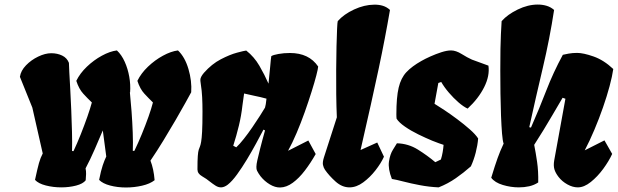

<svg xmlns="http://www.w3.org/2000/svg" viewBox="-20 -808 2697 838"><path d="M529.8 10.3Q492.7 10.3 460.4 1.7Q428.2 -6.8 412.6 -22.9Q420.9 -64.5 428.5 -86.7Q436 -108.9 443.8 -125L428.7 -238.8Q413.1 -201.7 393.3 -156.2Q373.5 -110.8 353.5 -73.2Q356 -61 355.7 -48.6Q355.5 -36.1 354 -21Q342.3 -5.9 312 2Q281.7 9.8 247.6 9.8Q212.4 9.8 179.9 1.5Q147.5 -6.8 132.8 -22.9Q143.6 -73.2 150.1 -96.4Q156.7 -119.6 166.5 -138.2L121.1 -338.4L66.9 -472.7Q70.8 -499.5 93.5 -522.9Q116.2 -546.4 146.7 -561Q177.2 -575.7 203.6 -575.7Q230.5 -575.7 251.5 -565.4Q272.5 -555.2 280.8 -533.7Q280.8 -523.4 282.5 -492.9Q284.2 -462.4 286.6 -419.4Q289.1 -376.5 291 -327.9Q293 -279.3 294.2 -232.7Q295.4 -186 294.4 -148.9L300.8 -148.4Q316.9 -182.6 332.5 -221.9Q348.1 -261.2 361.1 -298.1Q374 -335 380.9 -360.8Q361.8 -378.9 343.3 -399.2Q324.7 -419.4 313 -455.1Q329.1 -488.3 359.4 -517.1Q389.6 -545.9 424.6 -564.9Q459.5 -584 490.2 -587.9Q510.7 -568.8 524.4 -538.3Q538.1 -507.8 544.2 -472.9Q550.3 -438 547.9 -405.3L546.9 -404.8Q550.8 -367.7 554.2 -321.5Q557.6 -275.4 559.3 -230Q561 -184.6 559.6 -149.4H566.4Q583 -183.6 599.1 -222.9Q615.2 -262.2 628.2 -298.8Q641.1 -335.4 647.5 -360.8Q628.9 -378.9 610.1 -399.2Q591.3 -419.4 579.6 -455.1Q595.7 -488.3 626 -517.1Q656.2 -545.9 691.2 -564.9Q726.1 -584 756.8 -587.9Q787.1 -559.1 802.5 -506.8Q817.9 -454.6 814.5 -405.3Q807.1 -391.6 789.3 -359.4Q771.5 -327.1 746.8 -284.7Q722.2 -242.2 693.8 -195.8Q665.5 -149.4 636.7 -106.9Q650.9 -70.8 654.8 -21.5Q634.3 -5.4 600.1 2.4Q565.9 10.3 529.8 10.3Z M1202.6 10.3Q1180.7 10.7 1157.5 -3.2Q1134.3 -17.1 1117.2 -38.6Q1107.9 -50.8 1101.8 -63Q1095.7 -75.2 1103 -107.9Q1109.9 -137.2 1115 -157.7Q1120.1 -178.2 1125.2 -196.8Q1130.4 -215.3 1136.7 -238.8L1129.9 -242.2Q1116.7 -216.8 1097.9 -182.1Q1079.1 -147.5 1057.6 -111.8Q1036.1 -76.2 1014.6 -46.6Q993.2 -17.1 974.1 -2Q960 8.8 946.3 9.8Q933.1 10.3 920.9 2.4Q908.7 -5.4 897 -14.6Q881.8 -27.3 861.8 -38.8Q841.8 -50.3 841.8 -68.4Q841.8 -108.4 843.3 -127.4Q844.7 -146.5 847.4 -154.5Q850.1 -162.6 852.8 -168.9Q855.5 -175.3 857.9 -189.2Q860.4 -203.1 862.1 -233.6Q863.8 -264.2 863.8 -321.3Q863.8 -355 862.3 -384Q860.8 -413.1 856.9 -437Q855 -449.2 854.7 -454.3Q854.5 -459.5 854.5 -460Q854.5 -471.7 870.1 -490.2Q904.3 -528.8 943.8 -549.3Q983.4 -569.8 1014.4 -578.1Q1045.4 -586.4 1054.7 -587.4Q1089.4 -560.1 1112.1 -521Q1134.8 -481.9 1151.9 -442.9Q1156.7 -486.3 1159.4 -518.8Q1162.1 -551.3 1164.1 -563Q1172.4 -568.4 1195.6 -572.5Q1218.8 -576.7 1245.6 -576.7Q1328.6 -576.7 1368.7 -517.6Q1368.2 -508.3 1360.6 -478.8Q1353 -449.2 1339.8 -407.5Q1326.7 -365.7 1310.1 -318.8Q1293.5 -272 1274.7 -227.8Q1255.9 -183.6 1237.3 -149.9L1325.7 -194.8L1357.9 -135.7Q1335.9 -96.7 1310.5 -63.5Q1285.2 -30.3 1257.8 -10.3Q1230.5 9.8 1202.6 10.3ZM1011.2 -165Q1025.9 -178.7 1044.4 -202.1Q1063 -225.6 1081.3 -252.4Q1099.6 -279.3 1114.5 -302.5Q1129.4 -325.7 1136.7 -338.4Q1139.6 -352.1 1139.9 -352.8Q1140.1 -353.5 1140.4 -356.2Q1140.6 -358.9 1143.1 -377.4Q1116.2 -384.8 1091.6 -389.6Q1066.9 -394.5 1045.4 -399.9L1038.1 -347.7Q1033.2 -303.2 1022.7 -259.8Q1012.2 -216.3 998 -171.9Z M1505.4 9.8Q1472.7 9.8 1444.3 -15.9Q1416 -41.5 1398.4 -66.9Q1392.1 -76.2 1389.6 -88.4Q1387.2 -100.6 1394 -121.6L1450.2 -295.9Q1448.2 -341.3 1447.5 -395.8Q1446.8 -450.2 1447.3 -504.6Q1447.8 -559.1 1448.7 -605.5Q1449.7 -651.9 1451.2 -681.6Q1452.6 -711.4 1454.1 -715.8Q1481 -746.1 1525.4 -766.6Q1569.8 -787.1 1612.3 -787.6Q1633.8 -788.1 1651.1 -782.7Q1668.5 -777.3 1682.1 -764.6Q1671.4 -702.1 1659.4 -639.9Q1647.5 -577.6 1632.6 -507.3Q1617.7 -437 1598.4 -350.6Q1579.1 -264.2 1553.7 -153.3L1626.5 -186L1655.8 -124Q1643.1 -95.7 1618.9 -64.7Q1594.7 -33.7 1565.2 -12Q1535.6 9.8 1505.4 9.8Z M1894.5 9.8Q1852.5 7.8 1812.7 0.2Q1772.9 -7.3 1741.2 -15.6Q1709.5 -23.9 1690.4 -26.9Q1672.9 -71.3 1677.7 -103.3Q1682.6 -135.3 1695.3 -155Q1708 -174.8 1712.4 -182.6Q1762.2 -181.2 1803.7 -155.3Q1845.2 -129.4 1879.9 -100.1L1904.3 -111.8Q1909.2 -127 1912.1 -144.3Q1915 -161.6 1916 -175.8Q1911.1 -177.2 1896 -182.6Q1880.9 -188 1866.7 -193.8Q1838.4 -205.6 1805.9 -221.4Q1773.4 -237.3 1747.3 -255.4Q1721.2 -273.4 1710.9 -290Q1710.4 -293.9 1710.2 -298.6Q1710 -303.2 1710 -309.1Q1710 -383.3 1720 -425.5Q1730 -467.8 1753.9 -493.2Q1777.8 -518.6 1819.3 -542Q1835.4 -551.3 1858.9 -561.8Q1882.3 -572.3 1906.5 -580.1Q1930.7 -587.9 1948.7 -587.9Q1969.7 -587.9 1994.9 -572.3Q2020 -556.6 2039.6 -547.9L2111.8 -521.5Q2118.2 -477.5 2093.3 -427.7Q2068.4 -377.9 2021 -334Q2002.9 -342.3 1981.2 -361.1Q1959.5 -379.9 1939.2 -403.6Q1918.9 -427.2 1905.8 -450.2L1893.1 -445.8L1876.5 -355Q1892.1 -345.7 1918.9 -327.9Q1945.8 -310.1 1975.6 -287.8Q2005.4 -265.6 2030.5 -243.4Q2055.7 -221.2 2066.9 -203.6Q2064.5 -173.8 2056.2 -141.6Q2047.9 -109.4 2035.2 -82Q2003.9 -54.2 1969.5 -30.3Q1935.1 -6.3 1894.5 9.8Z M2244.6 9.8Q2209.5 9.8 2174.6 -0.7Q2139.6 -11.2 2124 -32.2Q2140.6 -86.9 2151.9 -118.2Q2163.1 -149.4 2177.2 -179.2Q2178.2 -181.2 2178.2 -180.7Q2173.8 -192.9 2171.1 -225.6Q2168.5 -258.3 2166.7 -303.5Q2165 -348.6 2164.3 -399.7Q2163.6 -450.7 2163.6 -499Q2163.6 -610.4 2166.3 -659.2Q2168.9 -708 2169.4 -715.8Q2194.8 -744.6 2239.5 -766.4Q2284.2 -788.1 2327.1 -788.1Q2347.7 -788.1 2365.7 -782.7Q2383.8 -777.3 2398.4 -764.6Q2379.4 -639.6 2349.1 -511.7Q2318.8 -383.8 2290 -252.9L2295.9 -251.5L2297.4 -251Q2334.5 -335.4 2364.5 -413.3Q2394.5 -491.2 2436.5 -568.8Q2444.3 -570.8 2461.7 -574Q2479 -577.1 2499 -577.1Q2525.9 -577.1 2570.6 -561.5Q2615.2 -545.9 2656.7 -506.8Q2652.3 -475.6 2640.6 -431.9Q2628.9 -388.2 2611.8 -339.1Q2594.7 -290 2574.2 -241.5Q2553.7 -192.9 2532.2 -151.9L2618.2 -195.3L2651.9 -136.2Q2637.7 -105 2612.8 -71Q2587.9 -37.1 2558.6 -13.7Q2529.3 9.8 2502 9.8Q2479.5 9.8 2456.3 -3.2Q2433.1 -16.1 2418 -35.6Q2404.3 -53.2 2399.7 -69.3Q2395 -85.4 2398.9 -107.9L2447.8 -377L2435.5 -381.3Q2409.7 -337.4 2390.4 -304.4Q2371.1 -271.5 2352.8 -241.5Q2334.5 -211.4 2311.5 -175.8Q2318.4 -141.6 2324.2 -101.3Q2330.1 -61 2329.1 -11.7Q2311.5 0 2290 4.9Q2268.6 9.8 2244.6 9.8Z"/></svg>

Font: Fruktur
Style: Italic
Weight: 400
Italic angle: -8°
Designer: Viktoriya Grabowska, Eben Sorkin
Foundry: Viktoriya Grabowska
Version: Version 1.008; ttfautohint (v1.8.4.7-5d5b)